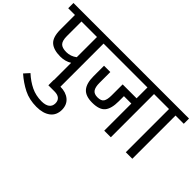

<svg xmlns="http://www.w3.org/2000/svg" viewBox="-145 -1083 1813 1813"><g transform="rotate(45 761.5 -176.5)"><path d="M572 -647V-577H462V0H374V-232Q324 -201 260 -201Q169 -201 124.5 -241Q80 -281 80 -382V-577H-10V-647ZM374 -307V-577H167V-382Q167 -321 190 -296Q213 -271 270 -271Q327 -271 374 -307Z M124 160 171 108Q230 162 293.5 192.5Q357 223 433 223Q485 223 512.5 202.5Q540 182 540 143Q540 108 518 89Q496 70 454 70H372V-1H462Q535 -1 580.5 36.5Q626 74 627 141Q627 216 575.5 255Q524 294 436 294Q340 294 265.5 256.5Q191 219 124 160Z M1246 -647V-577H1136V0H1048V-362H949V-292Q949 -195 912 -150.5Q875 -106 780 -106Q691 -106 652 -151.5Q613 -197 613 -292V-432H697V-287Q697 -231 715.5 -204Q734 -177 780 -177Q829 -177 845.5 -203Q862 -229 862 -287V-432H1048V-577H552V-647Z M1533 -577H1423V0H1336V-577H1226V-647H1533Z"/></g></svg>

Font: Biryani
Style: Regular
Weight: 400
Designer: Dan Reynolds and Mathieu Reguer
Foundry: Dan Reynolds and Mathieu Reguer
Version: Version 1.004; ttfautohint (v1.1) -l 5 -r 5 -G 72 -x 0 -D la